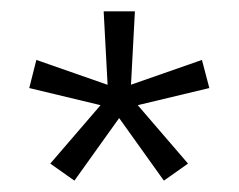

<svg xmlns="http://www.w3.org/2000/svg" viewBox="-20 -659 420 338"><path d="M190 -451.5 111 -341 68.5 -371 158 -475 158.5 -473.5 31.5 -504 44 -553.5 170 -509.5 169.5 -508 162.5 -639H217.5L210.5 -508L209.5 -509.5L335.5 -553.5L348.5 -504L221 -473.5L221.5 -475L311 -371L268.5 -341L189.5 -451.5Z"/></svg>

Font: Anek Malayalam Medium Light
Style: Regular
Weight: 300
Version: Version 1.003